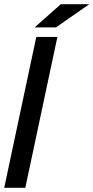

<svg xmlns="http://www.w3.org/2000/svg" viewBox="-28 -890 443 910"><path d="M-8 0 144 -715H244L92 0ZM136 -760 260 -870H395L237 -760Z"/></svg>

Font: Radio Canada Big
Style: Italic
Weight: 400
Italic angle: -12°
Designer: Étienne Aubert Bonn
Foundry: Coppers and Brasses
Version: Version 1.001